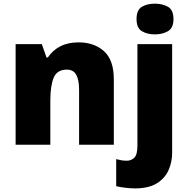

<svg xmlns="http://www.w3.org/2000/svg" viewBox="-20 -796 1034 1056"><path d="M412.1 -563Q497.6 -563 551.8 -514.6Q606 -466.3 606 -359.9V0H415V-301.8Q415 -356.9 399.2 -385Q383.3 -413.1 348.1 -413.1Q293.9 -413.1 275.4 -368.9Q256.8 -324.7 256.8 -242.2V0H65.9V-553.2H210L235.8 -480H243.2Q269 -519 311.3 -541Q353.5 -563 412.1 -563ZM731 -690.9Q731 -741.7 760.5 -758.8Q790 -775.9 832 -775.9Q873 -775.9 903.6 -758.8Q934.1 -741.7 934.1 -690.9Q934.1 -641.6 903.6 -624.3Q873 -606.9 832 -606.9Q790 -606.9 760.5 -624.3Q731 -641.6 731 -690.9ZM721.7 240.2Q698.7 240.2 668.7 236.6Q638.7 232.9 619.1 228V79.1Q634.8 83.5 647.9 85.7Q661.1 87.9 677.7 87.9Q701.2 87.9 718.5 71.5Q735.8 55.2 735.8 4.9V-553.2H926.8V44.9Q926.8 94.7 907.2 139.4Q887.7 184.1 842.8 212.2Q797.9 240.2 721.7 240.2Z"/></svg>

Font: Open Sans ExtraBold
Style: Regular
Weight: 800
Designer: Monotype Design Team
Foundry: Monotype Imaging Inc.
Version: Version 3.003; ttfautohint (v1.8.4)